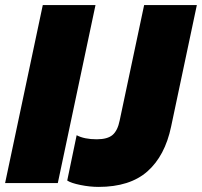

<svg xmlns="http://www.w3.org/2000/svg" viewBox="-30 -719 793 754"><path d="M138 -699H345L197 0H-10ZM234 -10 271 -188Q301 -172 350 -172Q392 -172 412 -189Q432 -206 440 -246L536 -699H743L642 -222Q618 -107 549 -46Q480 15 357 15Q323 15 286 7.5Q249 0 234 -10Z"/></svg>

Font: Prompt ExtraBold
Style: Italic
Weight: 800
Italic angle: -12°
Designer: Katatrad Team
Foundry: CadsonDemak
Version: Version 1.001